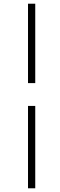

<svg xmlns="http://www.w3.org/2000/svg" viewBox="-20 -769 322 1035"><path d="M131 246V-198H170V246ZM170 -321H131V-749H170Z"/></svg>

Font: Source Serif 4 18pt Light
Style: Italic
Weight: 300
Italic angle: -12°
Designer: Frank Grießhammer
Foundry: Adobe Systems Incorporated
Version: Version 4.004;hotconv 1.0.116;makeotfexe 2.5.65601